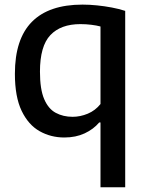

<svg xmlns="http://www.w3.org/2000/svg" viewBox="-20 -572 620 812"><path d="M405 220V-54H399.5Q375.5 -25.5 338 -8Q300.5 9.5 252 9.5Q195 9.5 147.5 -17.2Q100 -44 71.5 -103.2Q43 -162.5 43 -260Q43 -407 115 -479.8Q187 -552.5 329 -552.5Q359 -552.5 390.8 -549.2Q422.5 -546 453 -540.2Q483.5 -534.5 509.5 -526V220ZM287 -78Q319.5 -78 351.2 -91.2Q383 -104.5 405 -132V-460Q388.5 -464.5 366.2 -467.2Q344 -470 320 -470Q237 -470 193 -423.5Q149 -377 149 -269Q149 -194.5 166.8 -153Q184.5 -111.5 215.8 -94.8Q247 -78 287 -78Z"/></svg>

Font: Encode Sans Condensed Thin Medium
Style: Regular
Weight: 500
Version: Version 3.002